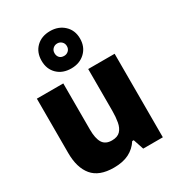

<svg xmlns="http://www.w3.org/2000/svg" viewBox="-203 -971 1005 1101"><g transform="rotate(-30 300.0 -420.0)"><path d="M226 11Q129 11 84.5 -42.5Q40 -96 40 -193V-553H215V-247Q215 -189 233 -159.5Q251 -130 294 -130Q331 -130 349.5 -149.5Q368 -169 374 -202.5Q380 -236 380 -276V-553H555V0H425L402 -69H392Q367 -30 326.5 -9.5Q286 11 226 11ZM299 -604Q242 -604 207 -638Q172 -672 172 -727Q172 -783 207 -817Q242 -851 299 -851Q354 -851 390.5 -817Q427 -783 427 -728Q427 -673 391 -638.5Q355 -604 299 -604ZM299 -687Q316 -687 328 -698.5Q340 -710 340 -728Q340 -746 328 -757.5Q316 -769 299 -769Q282 -769 270 -757.5Q258 -746 258 -728Q258 -710 268.5 -698.5Q279 -687 299 -687Z"/></g></svg>

Font: Noto Sans Mono Black
Style: Regular
Weight: 900
Designer: Monotype Design Team
Foundry: Monotype Imaging Inc.
Version: Version 2.014